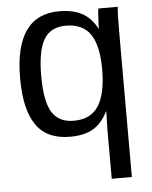

<svg xmlns="http://www.w3.org/2000/svg" viewBox="-53 -582 662 835"><g transform="rotate(-5 278.0 -165.0)"><path d="M42 -261.7Q42 -538.1 236.3 -538.1Q296.4 -538.1 335.9 -516.8Q375.5 -495.6 401.9 -446.3Q401.9 -456.1 402.8 -476.8Q403.8 -497.6 405.3 -515.6Q406.7 -533.7 407.7 -535.2H492.2Q490.2 -521 489.5 -484.9Q488.8 -448.7 488.8 -391.1V207.5H400.9V-6.8L402.8 -86.9H401.9Q375.5 -34.7 336.9 -12.5Q298.3 9.8 236.3 9.8Q135.7 9.8 88.9 -58.1Q42 -126 42 -261.7ZM400.9 -270.5Q400.9 -373.5 367.2 -423.3Q333.5 -473.1 259.8 -473.1Q192.9 -473.1 163.6 -423.3Q134.3 -373.5 134.3 -264.6Q134.3 -153.8 163.8 -106Q193.4 -58.1 258.8 -58.1Q333.5 -58.1 367.2 -111.3Q400.9 -164.6 400.9 -270.5Z"/></g></svg>

Font: Arimo Nerd Font
Style: Regular
Weight: 400
Designer: Steve Matteson
Foundry: Monotype Imaging Inc.
Version: Version 1.33;Nerd Fonts 3.2.1